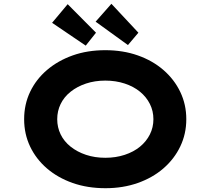

<svg xmlns="http://www.w3.org/2000/svg" viewBox="-20 -980 1108 1010"><path d="M535 10Q440 10 362 -17.5Q284 -45 227 -94Q170 -143 138.5 -209Q107 -275 107 -353Q107 -431 138.5 -497Q170 -563 227.5 -612Q285 -661 362.5 -688.5Q440 -716 534 -716Q627 -716 705 -688.5Q783 -661 840 -611.5Q897 -562 928.5 -496Q960 -430 960 -353Q960 -276 928.5 -210Q897 -144 840 -94.5Q783 -45 705 -17.5Q627 10 535 10ZM534 -150Q589 -150 636 -165.5Q683 -181 716.5 -208.5Q750 -236 768.5 -273Q787 -310 787 -353Q787 -396 768.5 -433Q750 -470 716.5 -497.5Q683 -525 636 -540.5Q589 -556 534 -556Q479 -556 432.5 -540.5Q386 -525 351.5 -497.5Q317 -470 299 -433Q281 -396 281 -353Q281 -310 299 -273Q317 -236 351.5 -208.5Q386 -181 432.5 -165.5Q479 -150 534 -150ZM653 -743 483 -866 566 -960 708 -808ZM431 -740 254 -860 336 -958 485 -808Z"/></svg>

Font: Lexend Tera
Style: Bold
Weight: 700
Designer: Bonnie Shaver-Troup, Thomas Jockin
Foundry: Lexend
Version: Version 1.007